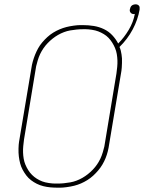

<svg xmlns="http://www.w3.org/2000/svg" viewBox="-20 -859 665 887"><path d="M246 8Q229 8 212.5 6.5Q196 5 180 1Q164 -3 150 -10Q136 -17 123.5 -26.5Q111 -36 101.5 -48.5Q92 -61 84.5 -75Q77 -89 73 -104.5Q69 -120 67 -136.5Q65 -153 65.5 -172.5Q66 -192 68 -204L125 -544Q127 -559 131.5 -575Q136 -591 142 -606Q148 -621 156 -635.5Q164 -650 175 -663Q186 -676 198.5 -687.5Q211 -699 225.5 -708Q240 -717 255.5 -723.5Q271 -730 286.5 -734Q302 -738 320.5 -740.5Q339 -743 350 -743H363Q389 -743 413.5 -739Q438 -735 460 -724.5Q482 -714 498.5 -696.5Q515 -679 526 -658Q554 -686 575 -721.5Q596 -757 603 -795Q602 -794 600.5 -794Q599 -794 598 -794Q589 -794 583.5 -800.5Q578 -807 580 -816Q581 -821 583 -825.5Q585 -830 588.5 -833Q592 -836 597 -837.5Q602 -839 607 -839Q611 -839 615 -837.5Q619 -836 622 -832.5Q625 -829 625 -824.5Q625 -820 625 -815Q617 -768 593 -723Q569 -678 532 -642Q536 -634 538 -625Q540 -616 541.5 -607Q543 -598 543.5 -589Q544 -580 543.5 -568Q543 -556 542.5 -547Q542 -538 541 -532L484 -191Q482 -176 478 -160Q474 -144 468 -129Q462 -114 453.5 -99.5Q445 -85 434 -72Q423 -59 410.5 -47.5Q398 -36 383.5 -27Q369 -18 354 -11.5Q339 -5 323 -1Q307 3 288.5 5.5Q270 8 260 8ZM234 -11H247Q261 -11 275.5 -12.5Q290 -14 304.5 -16.5Q319 -19 333.5 -24.5Q348 -30 361 -37.5Q374 -45 386 -54.5Q398 -64 409 -75.5Q420 -87 428.5 -99.5Q437 -112 443.5 -125.5Q450 -139 455 -156Q460 -173 462 -182L518 -520Q520 -535 521.5 -550Q523 -565 522.5 -580Q522 -595 519.5 -609.5Q517 -624 511.5 -637Q506 -650 498.5 -662Q491 -674 481.5 -684Q472 -694 459.5 -701.5Q447 -709 434 -714Q421 -719 404 -721.5Q387 -724 377 -724H363Q349 -724 334 -722.5Q319 -721 304.5 -718.5Q290 -716 275.5 -710.5Q261 -705 248 -697.5Q235 -690 223 -680.5Q211 -671 200 -659.5Q189 -648 180.5 -635.5Q172 -623 165.5 -609.5Q159 -596 154 -579Q149 -562 147 -553L91 -215Q89 -200 87.5 -185Q86 -170 86.5 -155Q87 -140 89.5 -125.5Q92 -111 97.5 -98Q103 -85 110.5 -73Q118 -61 128 -51Q138 -41 150 -33.5Q162 -26 175 -21Q188 -16 205.5 -13.5Q223 -11 234 -11Z"/></svg>

Font: Iosevka Aile Thin Oblique
Style: Regular
Weight: 100
Italic angle: -9°
Designer: Belleve Invis
Foundry: Belleve Invis
Version: Version 31.1.0; ttfautohint (v1.8.4)